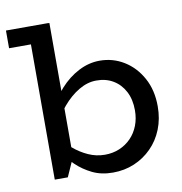

<svg xmlns="http://www.w3.org/2000/svg" viewBox="-79 -760 804 848"><g transform="rotate(-10 323.0 -336.0)"><path d="M3.2 -606.6V-686H193V-606.6ZM387.4 -483Q446.3 -483 495.8 -452.6Q545.2 -422.2 575.3 -367.5Q605.3 -312.9 605.3 -240Q605.3 -184.3 586.6 -137.6Q567.9 -91 534.3 -57.3Q500.8 -23.5 456.6 -4.8Q412.4 14 360.4 14Q308.2 14 268.4 -5.5Q228.6 -25 198.4 -53.8Q168.2 -82.5 144.5 -109.5V-181.5Q168.8 -153.5 199.2 -127.6Q229.7 -101.6 265.1 -85.7Q300.5 -69.8 339 -69.8Q374.5 -69.8 404.4 -82.4Q434.3 -95 456.5 -117.8Q478.8 -140.6 490.9 -171.9Q503.1 -203.2 503.1 -240.6Q503.1 -289 484.4 -324.8Q465.7 -360.6 432.8 -380.1Q399.9 -399.7 357.2 -399.2Q317.7 -399.2 278.9 -376.2Q240 -353.3 206.3 -313.5Q172.6 -273.8 147.9 -222.2V-298.3Q171.4 -352 208.9 -393.7Q246.4 -435.4 292.5 -459.2Q338.6 -483 387.4 -483ZM101.2 0V-685.5H197.9V-85.7L159.7 0Z"/></g></svg>

Font: BioRhyme ExtraBold
Style: Regular
Weight: 800
Designer: Aoife Mooney
Foundry: Aoife Mooney Type
Version: Version 1.600;gftools[0.9.33]